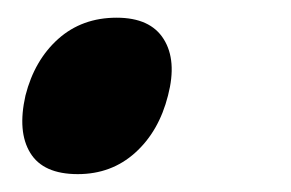

<svg xmlns="http://www.w3.org/2000/svg" viewBox="-20 -187 329 217"><path d="M169.9 -79.1Q159.7 -38.6 132.8 -14.4Q106 9.8 67.9 9.8Q28.8 9.8 14.2 -14.2Q-0.5 -38.1 8.8 -79.1Q19 -119.1 45.9 -143.1Q72.8 -167 111.8 -167Q149.9 -167 165 -142.8Q180.2 -118.7 169.9 -79.1Z"/></svg>

Font: Sinkin Sans 500 Medium Italic
Style: Regular
Weight: 500
Italic angle: -112°
Designer: Keith Bates
Foundry: K-Type
Version: Sinkin Sans (version 1.0)  by Keith Bates   •   © 2014   www